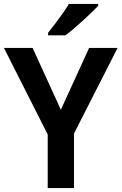

<svg xmlns="http://www.w3.org/2000/svg" viewBox="-20 -958 619 978"><path d="M290 -399 434 -714H579L357 -278V0H223V-273L0 -714H146ZM480 -928Q467 -914 446 -894Q425 -874 401 -852Q377 -830 354 -810.5Q331 -791 313 -778H225V-791Q240 -810 259.5 -835.5Q279 -861 298.5 -888.5Q318 -916 331 -938H480Z"/></svg>

Font: Noto Sans Display SemiBold
Style: Regular
Weight: 600
Designer: Monotype Design Team
Foundry: Monotype Imaging Inc.
Version: Version 2.003